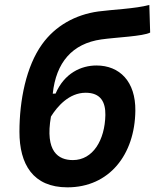

<svg xmlns="http://www.w3.org/2000/svg" viewBox="-20 -762 639 791"><path d="M257.8 9.8C430.2 9.8 535.6 -125 537.6 -305.7C539.1 -426.3 472.7 -492.2 377.4 -492.2C314 -492.2 245.1 -460.4 209 -376.5L197.3 -376C210.9 -504.4 277.3 -582.5 397.5 -599.6C460 -608.4 569.3 -612.3 598.6 -627.9L595.2 -741.7C539.1 -726.1 438.5 -722.2 385.3 -714.8C290.5 -701.7 208 -655.8 153.3 -579.6C87.9 -488.8 60.1 -349.1 60.1 -219.2C60.1 -85.4 115.7 9.8 257.8 9.8ZM280.3 -102.5C220.7 -102.5 164.6 -136.7 189.9 -281.7C215.8 -323.2 264.2 -379.9 333 -379.9C394.5 -379.9 415 -341.8 414.1 -288.1C412.1 -184.6 362.8 -102.5 280.3 -102.5Z"/></svg>

Font: Cascadia Mono PL SemiBold
Style: Italic
Weight: 600
Italic angle: -10°
Monospace: yes
Designer: Aaron Bell
Foundry: Saja Typeworks
Version: Version 2404.023